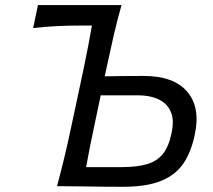

<svg xmlns="http://www.w3.org/2000/svg" viewBox="-20 -733 838 756"><path d="M463.5 2.5Q387.5 2.5 325.5 1.2Q263.5 0 204.5 0Q220.5 -59.5 233.8 -114.8Q247 -170 261 -236L309 -461Q319 -509 327 -550.5Q335 -592 342 -632.5H308Q246.5 -632.5 200 -630Q153.5 -627.5 110.5 -622.5L129.5 -713H458.5Q441.5 -653 428.5 -596.8Q415.5 -540.5 401 -472.5L392.5 -432.5Q421 -433 459.5 -433.5Q498 -434 545 -434Q664.5 -434 717.2 -372Q770 -310 747 -203Q733.5 -137.5 703.8 -91.8Q674 -46 616.8 -21.8Q559.5 2.5 463.5 2.5ZM319 -75H460Q521 -75 560.2 -87Q599.5 -99 622.2 -128Q645 -157 655.5 -209Q665 -253.5 656.2 -282.2Q647.5 -311 627 -327.5Q606.5 -344 580 -350.8Q553.5 -357.5 528 -357.5H376.5L354 -250.5Q343.5 -201.5 335.2 -160.2Q327 -119 319 -75Z"/></svg>

Font: Commissioner Flair
Style: Italic
Weight: 400
Italic angle: -12°
Designer: Kostas Bartsokas
Foundry: Kostas Bartsokas
Version: Version 1.000; ttfautohint (v1.8.3)